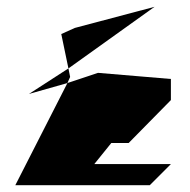

<svg xmlns="http://www.w3.org/2000/svg" viewBox="-20 -732 559 564"><path d="M25 -188H420L482 -250H257L307 -312H358L482 -438V-500L268 -518L178 -488ZM65 -456 178 -488 186 -506 181 -531ZM160 -632 181 -531 434 -712 200 -650Z"/></svg>

Font: bitstorm
Style: excn
Weight: 400
Version: Version 0.2